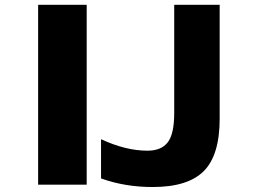

<svg xmlns="http://www.w3.org/2000/svg" viewBox="-20 -752 1040 784"><path d="M135.7 2V-732.4H334V2ZM392.6 -23.4V-183.6Q493.2 -136.7 582 -136.7Q638.7 -136.7 665 -170.9Q691.4 -205.1 691.4 -291V-732.4H877V-267.6Q877 -118.2 812 -53.2Q747.1 11.7 603.5 11.7Q490.2 11.7 392.6 -23.4Z"/></svg>

Font: Gen Shin Gothic Monospace Heavy
Style: Bold
Weight: 800
Designer: [Source Han Sans]
Ryoko NISHIZUKA  (kana & ideographs); Paul D. Hunt (Latin, Greek & Cyrillic); Wenlong ZHANG  (bopomofo
Version: Version 1.002.20150607